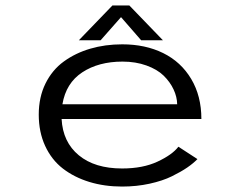

<svg xmlns="http://www.w3.org/2000/svg" viewBox="-20 -675 890 706"><path d="M579 -527H499L425 -612L350 -527H270L393.5 -655H455.5ZM706 -90Q691 -74.5 668.5 -59Q646 -43.5 612 -26.8Q578 -10 530 0.5Q482 11 429 11Q364 11 308.5 -6Q253 -23 211.2 -55.2Q169.5 -87.5 146 -138.5Q122.5 -189.5 122.5 -253.5Q122.5 -317.5 147.2 -367.8Q172 -418 214.8 -449Q257.5 -480 312 -496Q366.5 -512 429.5 -512Q514.5 -512 580 -479.8Q645.5 -447.5 683 -384.8Q720.5 -322 720.5 -237.5H206.5Q211 -152.5 269.8 -104Q328.5 -55.5 429 -55.5Q505.5 -55.5 559.5 -80.8Q613.5 -106 636 -135.5ZM430.5 -448.5Q342.5 -448.5 282.5 -409Q222.5 -369.5 209.5 -291.5H631.5Q631 -319 618.2 -346.2Q605.5 -373.5 581.8 -396.8Q558 -420 518.5 -434.2Q479 -448.5 430.5 -448.5Z"/></svg>

Font: League Mono Wide Light
Style: Regular
Weight: 300
Width: 8
Designer: Tyler Finck
Foundry: The League of Moveable Type / Tyler Finck
Version: Version 2.210